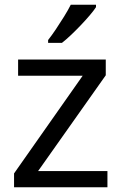

<svg xmlns="http://www.w3.org/2000/svg" viewBox="-20 -786 510 806"><path d="M431 0H39V-58L327 -468H56V-536H424V-470L140 -68H431ZM383 -756Q374 -742 357 -722Q340 -702 319.5 -680.5Q299 -659 278.5 -639.5Q258 -620 240 -606H182V-618Q197 -637 214.5 -663Q232 -689 249 -716.5Q266 -744 277 -766H383Z"/></svg>

Font: Noto Sans Canadian Aboriginal
Style: Regular
Weight: 400
Designer: Monotype Design Team, Typotheque's Kevin King
Foundry: Monotype Imaging Inc.
Version: Version 2.002